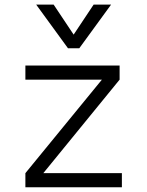

<svg xmlns="http://www.w3.org/2000/svg" viewBox="-20 -796 626 816"><path d="M87.9 0H498V-60.1H164.1L488.3 -457.5V-517.6H87.9V-457.5H413.1L87.9 -60.1ZM269 -590.8H316.9L452.1 -776.4H377.9L293 -648.9L208 -776.4H133.8Z"/></svg>

Font: Cascadia Mono NF Light
Style: Regular
Weight: 300
Monospace: yes
Designer: Aaron Bell
Foundry: Saja Typeworks
Version: Version 2404.023